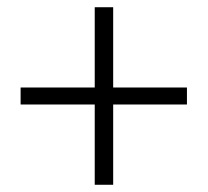

<svg xmlns="http://www.w3.org/2000/svg" viewBox="-20 -631 575 531"><path d="M242 -120H293V-342H497V-389H293V-611H242V-389H37V-342H242Z"/></svg>

Font: Spoqa Han Sans Neo Light
Style: Regular
Weight: 300
Designer: [Spoqa Han Sans Neo] Dong-huui Kim  Younghwa Kang  Yujin Lee  [Noto Sans] Ryoko NISHIZUKA  (kana & ideographs); Paul D. 
Foundry: Spoqa (http://www.spoqa-han-sans.com)
Version: Version 1.000